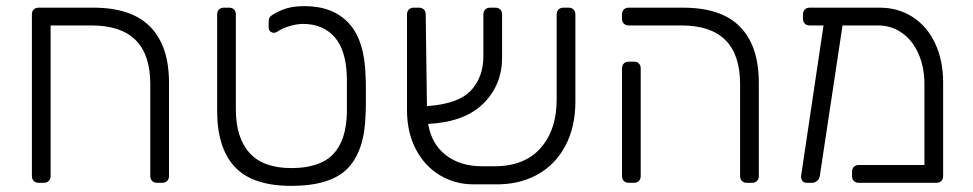

<svg xmlns="http://www.w3.org/2000/svg" viewBox="-20 -596 3173 626"><path d="M84 -22V-549Q84 -559 90 -565Q96 -571 106 -571H284Q409 -571 470 -508.5Q531 -446 531 -327V-22Q531 -12 525 -6Q519 0 509 0H492Q482 0 476 -6Q470 -12 470 -22V-322Q470 -513 279 -513H145V-22Q145 -12 139 -6Q133 0 123 0H106Q96 0 90 -6Q84 -12 84 -22Z M688 -234V-549Q688 -559 694 -565Q700 -571 710 -571H727Q737 -571 743 -565Q749 -559 749 -549V-239Q749 -147 793.5 -97.5Q838 -48 930 -48Q1022 -48 1065.5 -92.5Q1109 -137 1111 -229V-263V-342Q1109 -432 1071 -475Q1033 -518 968 -518Q949 -518 924.5 -511Q900 -504 883 -492Q878 -489 873 -489Q867 -489 861.5 -493.5Q856 -498 856 -505V-518V-523Q856 -532 858 -537Q860 -542 866 -546Q889 -561 913.5 -568.5Q938 -576 973 -576Q1066 -576 1117.5 -520Q1169 -464 1172 -347Q1173 -337 1173 -286Q1173 -234 1172 -224Q1169 -104 1113.5 -47Q1058 10 930 10Q803 10 745.5 -52Q688 -114 688 -234Z M1856 -549V-265Q1856 -182 1823 -120Q1790 -58 1730 -25.5Q1670 7 1590 5H1523Q1464 5 1414.5 -24.5Q1365 -54 1336 -109Q1307 -164 1307 -237V-549Q1307 -559 1313 -565Q1319 -571 1329 -571H1346Q1356 -571 1362 -565Q1368 -559 1368 -549L1372 -250Q1474 -257 1515 -300.5Q1556 -344 1556 -413V-549Q1556 -559 1562 -565Q1568 -571 1578 -571H1595Q1605 -571 1611 -565Q1617 -559 1617 -549V-408Q1617 -319 1556 -258.5Q1495 -198 1376 -192Q1387 -126 1434 -90Q1481 -54 1551 -54H1586Q1687 -52 1741 -111.5Q1795 -171 1795 -272V-549Q1795 -559 1801 -565Q1807 -571 1817 -571H1834Q1844 -571 1850 -565Q1856 -559 1856 -549Z M2393 -22V-322Q2393 -513 2202 -513H2030Q2020 -513 2014 -519Q2008 -525 2008 -535V-549Q2008 -559 2014 -565Q2020 -571 2030 -571H2207Q2332 -571 2393 -508.5Q2454 -446 2454 -327V-22Q2454 -12 2448 -6Q2442 0 2432 0H2415Q2405 0 2399 -6Q2393 -12 2393 -22ZM2008 -22V-373Q2008 -383 2014 -389Q2020 -395 2030 -395H2047Q2057 -395 2063 -389Q2069 -383 2069 -373V-22Q2069 -12 2063 -6Q2057 0 2047 0H2030Q2020 0 2014 -6Q2008 -12 2008 -22Z M3055 -327V-22Q3055 -12 3049 -6Q3043 0 3033 0H2780Q2770 0 2764 -6Q2758 -12 2758 -22V-36Q2758 -46 2764 -52Q2770 -58 2780 -58H2994V-322Q2994 -377 2974.5 -421Q2955 -465 2920.5 -489Q2886 -513 2843 -513H2727L2653 -23Q2652 -13 2644.5 -6.5Q2637 0 2628 0H2610Q2601 0 2596 -6.5Q2591 -13 2592 -23L2665 -513H2620Q2610 -513 2604 -519Q2598 -525 2598 -535V-549Q2598 -559 2604 -565Q2610 -571 2620 -571H2848Q2908 -571 2955 -541Q3002 -511 3028.5 -455.5Q3055 -400 3055 -327Z"/></svg>

Font: Hezaedrus Light
Style: Regular
Weight: 300
Designer: Hubert & Fischer
Foundry: Hubert & Fischer
Version: Version 1.10;September 3, 2019;FontCreator 11.5.0.2425 64-bi